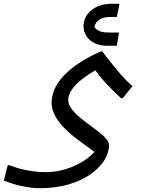

<svg xmlns="http://www.w3.org/2000/svg" viewBox="-40 -732 749 1016"><path d="M524 -490H578L589 -553V-560H540C510 -560 479 -562 459 -589C467 -622 495 -642 540 -642H578L591 -704V-712H551C458 -712 402 -657 402 -593C402 -543 443 -490 524 -490ZM501 -460H493C358 -400 233 -308 233 -188C233 -74 390 18 460 72C409 129 306 179 205 179C118 179 46 157 9 142H1L-20 224C21 240 97 264 173 264C399 264 537 142 537 36C537 -31 321 -111 321 -204C321 -277 437 -344 465 -360C497 -312 549 -260 601 -212H609L661 -276C612 -317 549 -397 501 -460Z"/></svg>

Font: Kufam Arabic Latin Roman Normal
Style: Regular
Weight: 400
Designer: Wael Morcos & Artur Schmal
Version: Version 1.200;PS 001.200;hotconv 1.0.88;makeotf.lib2.5.64775